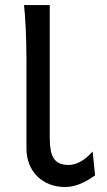

<svg xmlns="http://www.w3.org/2000/svg" viewBox="-20 -733 428 765"><path d="M178.2 -185.5Q178.2 -156.7 181.9 -136Q185.5 -115.2 194.3 -101.8Q203.1 -88.4 217.8 -82Q232.4 -75.7 253.9 -75.7Q275.9 -75.7 300 -88.6Q324.2 -101.6 349.1 -129.4L358.9 -34.2Q323.7 -9.3 294.7 1.5Q265.6 12.2 239.3 12.2Q205.6 12.2 177.2 1Q148.9 -10.3 128.4 -30.5Q107.9 -50.8 96.7 -79.1Q85.4 -107.4 85.4 -141.6V-498Q85 -564.9 82.5 -618.9Q80.1 -672.9 75.7 -712.9H178.2Z"/></svg>

Font: Andika Compact
Style: Regular
Weight: 400
Designer: Victor Gaultney, Annie Olsen, Julie Remington, Don Collingsworth, Eric Hays, Becca Hirsbrunner
Foundry: SIL International
Version: Version 5.000 ; LnSpcTght